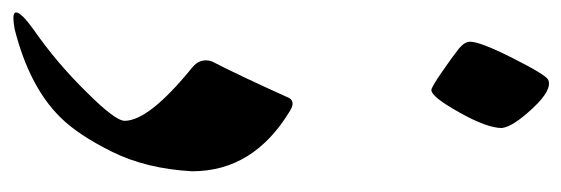

<svg xmlns="http://www.w3.org/2000/svg" viewBox="-310 -568 880 301"><g transform="rotate(90 130.5 -418.0)"><path d="M132.3 -426.8Q137.7 -442.4 154.3 -432.1Q249 -375 249 -278.8Q245.1 -207 218.5 -153.3Q191.9 -99.6 164.1 -71.8Q116.2 -23.4 26.4 -0.5Q15.1 1.5 8.8 1.5Q0 1.5 0 -2.9Q0 -10.7 26.4 -29.8Q79.1 -66.4 125 -113.3Q169.9 -158.2 169.9 -172.9Q169.9 -210.9 86.4 -278.8Q70.8 -291.5 76.7 -309.6Q98.6 -352.1 132.3 -426.8ZM45.9 -714.4Q45.9 -730.5 71.8 -781.7Q97.7 -833 105.5 -836.9Q121.1 -843.8 150.1 -812.7Q179.2 -781.7 181.2 -764.2Q181.2 -741.2 156.7 -697.5Q132.3 -653.8 121.6 -653.8Q117.2 -653.8 92.8 -670.7Q68.4 -687.5 56.2 -697.3Q45.9 -706.1 45.9 -714.4Z"/></g></svg>

Font: IranNastaliq
Style: Regular
Weight: 400
Designer: Hossein Zahedi
Version: Version 1.5